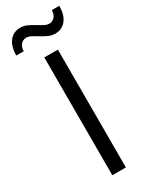

<svg xmlns="http://www.w3.org/2000/svg" viewBox="-267 -958 791 1005"><g transform="rotate(-30 128.5 -455.0)"><path d="M88 0V-712H170V0ZM56 -910Q77 -910 96 -901.5Q115 -893 141 -877Q162 -864 174.5 -858Q187 -852 199 -852Q221 -852 233.5 -868Q246 -884 246 -907H291Q291 -852 266.5 -821.5Q242 -791 201 -791Q180 -791 161 -799.5Q142 -808 116 -824Q95 -837 82.5 -843Q70 -849 58 -849Q36 -849 23.5 -833Q11 -817 11 -794H-34Q-34 -849 -9.5 -879.5Q15 -910 56 -910Z"/></g></svg>

Font: Muli-Regular
Style: Regular
Weight: 400
Version: Version 2.000